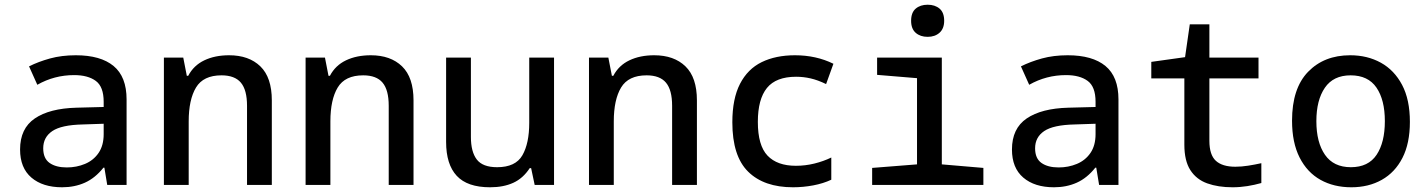

<svg xmlns="http://www.w3.org/2000/svg" viewBox="-20 -783 6040 813"><path d="M243 10Q161 10 113 -31Q65 -72 65 -150Q65 -239 127.5 -281.5Q190 -324 304 -327L419 -330V-352Q419 -416 385.5 -440.5Q352 -465 294 -465Q210 -465 138 -424L103 -502Q143 -522 192 -535.5Q241 -549 301 -549Q406 -549 461 -503.5Q516 -458 516 -362V0H434L422 -73H418Q383 -29 339.5 -9.5Q296 10 243 10ZM263 -74Q304 -74 340 -89Q376 -104 397.5 -135.5Q419 -167 419 -215V-259L330 -256Q240 -254 201.5 -228Q163 -202 163 -155Q163 -112 190 -93Q217 -74 263 -74Z M674 0V-539H756L771 -462H777Q800 -506 845 -527.5Q890 -549 950 -549Q1034 -549 1082.5 -502Q1131 -455 1131 -358V0H1026V-335Q1026 -402 1000 -433Q974 -464 918 -464Q841 -464 810 -412.5Q779 -361 779 -269V0Z M1274 0V-539H1356L1371 -462H1377Q1400 -506 1445 -527.5Q1490 -549 1550 -549Q1634 -549 1682.5 -502Q1731 -455 1731 -358V0H1626V-335Q1626 -402 1600 -433Q1574 -464 1518 -464Q1441 -464 1410 -412.5Q1379 -361 1379 -269V0Z M2055 10Q1959 10 1914 -38.5Q1869 -87 1869 -182V-539H1974V-203Q1974 -140 1999 -107.5Q2024 -75 2085 -75Q2163 -75 2192 -125.5Q2221 -176 2221 -263V-539H2326V0H2244L2229 -71H2223Q2195 -28 2153.5 -9Q2112 10 2055 10Z M2474 0V-539H2556L2571 -462H2577Q2600 -506 2645 -527.5Q2690 -549 2750 -549Q2834 -549 2882.5 -502Q2931 -455 2931 -358V0H2826V-335Q2826 -402 2800 -433Q2774 -464 2718 -464Q2641 -464 2610 -412.5Q2579 -361 2579 -269V0Z M3338 10Q3215 10 3148 -56Q3081 -122 3081 -265Q3081 -365 3113.5 -428Q3146 -491 3205.5 -520Q3265 -549 3346 -549Q3436 -549 3509 -513L3478 -427Q3443 -444 3412.5 -451Q3382 -458 3351 -458Q3266 -458 3227.5 -410.5Q3189 -363 3189 -267Q3189 -167 3230 -124Q3271 -81 3350 -81Q3390 -81 3428.5 -90.5Q3467 -100 3500 -116V-22Q3466 -6 3423.5 2Q3381 10 3338 10Z M3908 -627Q3877 -627 3857.5 -644Q3838 -661 3838 -695Q3838 -730 3857.5 -746.5Q3877 -763 3908 -763Q3939 -763 3958.5 -746.5Q3978 -730 3978 -695Q3978 -662 3958.5 -644.5Q3939 -627 3908 -627ZM3673 0V-72L3863 -87V-452L3694 -466V-539H3968V-87L4144 -72V0Z M4443 10Q4361 10 4313 -31Q4265 -72 4265 -150Q4265 -239 4327.5 -281.5Q4390 -324 4504 -327L4619 -330V-352Q4619 -416 4585.5 -440.5Q4552 -465 4494 -465Q4410 -465 4338 -424L4303 -502Q4343 -522 4392 -535.5Q4441 -549 4501 -549Q4606 -549 4661 -503.5Q4716 -458 4716 -362V0H4634L4622 -73H4618Q4583 -29 4539.5 -9.5Q4496 10 4443 10ZM4463 -74Q4504 -74 4540 -89Q4576 -104 4597.5 -135.5Q4619 -167 4619 -215V-259L4530 -256Q4440 -254 4401.5 -228Q4363 -202 4363 -155Q4363 -112 4390 -93Q4417 -74 4463 -74Z M5199 10Q5138 10 5092 -6.5Q5046 -23 5020.5 -62.5Q4995 -102 4995 -170V-451H4855V-521L4998 -541L5018 -680H5101V-539H5309V-451H5101V-187Q5101 -127 5128.5 -102Q5156 -77 5211 -77Q5237 -77 5265.5 -81.5Q5294 -86 5321 -92V-8Q5293 0 5262 5Q5231 10 5199 10Z M5702 10Q5628 10 5571.5 -21.5Q5515 -53 5483 -116Q5451 -179 5451 -272Q5451 -409 5519 -479Q5587 -549 5697 -549Q5770 -549 5827 -517.5Q5884 -486 5917 -423.5Q5950 -361 5950 -267Q5950 -176 5918.5 -114.5Q5887 -53 5831 -21.5Q5775 10 5702 10ZM5700 -75Q5774 -75 5809 -127.5Q5844 -180 5844 -270Q5844 -360 5808.5 -412Q5773 -464 5699 -464Q5626 -464 5590 -411.5Q5554 -359 5554 -270Q5554 -180 5590.5 -127.5Q5627 -75 5700 -75Z"/></svg>

Font: Noto Sans Mono Medium
Style: Regular
Weight: 500
Designer: Monotype Design Team
Foundry: Monotype Imaging Inc.
Version: Version 2.014